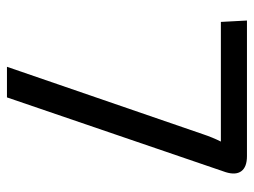

<svg xmlns="http://www.w3.org/2000/svg" viewBox="-109 -621 730 552"><g transform="rotate(90 256.0 -345.0)"><path d="M39 -690H429Q460 -690 472 -674Q484 -658 475 -629L260 0H172L366 -564Q375 -591 387 -615H43Z"/></g></svg>

Font: Exo 2
Style: Regular
Weight: 400
Designer: Natanael Gama
Version: Version 1.001;PS 001.001;hotconv 1.0.70;makeotf.lib2.5.58329